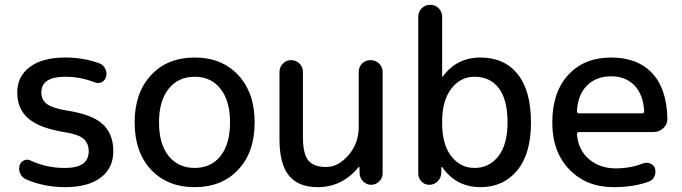

<svg xmlns="http://www.w3.org/2000/svg" viewBox="-20 -770 2843 800"><path d="M247.1 -219.7Q144.5 -236.3 98.1 -276.4Q51.8 -316.4 51.8 -384.8Q51.8 -451.2 104 -490.7Q156.2 -530.3 252 -530.3Q329.1 -530.3 394.5 -505.9Q410.2 -500 418.5 -483.4Q426.8 -466.8 421.9 -450.2Q418 -434.6 403.8 -427.7Q389.6 -420.9 375 -426.8Q315.4 -450.2 252 -450.2Q152.3 -450.2 152.3 -384.8Q152.3 -353.5 175.8 -336.4Q199.2 -319.3 256.8 -309.6Q362.3 -293.9 407.2 -253.4Q452.1 -212.9 452.1 -139.6Q452.1 -69.3 399.4 -29.8Q346.7 9.8 252 9.8Q164.1 9.8 88.9 -22.5Q73.2 -29.3 64.9 -45.4Q56.6 -61.5 61.5 -80.1Q65.4 -94.7 79.6 -101.6Q93.8 -108.4 108.4 -100.6Q176.8 -69.3 252 -70.3Q349.6 -70.3 349.6 -139.6Q349.6 -173.8 327.1 -192.4Q304.7 -210.9 247.1 -219.7Z M898.9 -399.9Q859.4 -450.2 791 -450.2Q722.7 -450.2 682.6 -399.9Q642.6 -349.6 642.6 -259.8Q642.6 -169.9 682.6 -120.1Q722.7 -70.3 791 -70.3Q859.4 -70.3 898.9 -120.1Q938.5 -169.9 938.5 -259.8Q938.5 -349.6 898.9 -399.9ZM972.7 -63Q904.3 9.8 791 9.8Q677.7 9.8 609.4 -63Q541 -135.7 541 -259.8Q541 -383.8 609.4 -457Q677.7 -530.3 791 -530.3Q904.3 -530.3 972.7 -457Q1041 -383.8 1041 -259.8Q1041 -135.7 972.7 -63Z M1303.7 9.8Q1223.6 9.8 1184.1 -38.1Q1144.5 -85.9 1144.5 -190.4V-470.7Q1144.5 -490.2 1158.7 -504.9Q1172.9 -519.5 1192.9 -519.5Q1212.9 -519.5 1227.5 -505.4Q1242.2 -491.2 1242.2 -470.7V-200.2Q1242.2 -128.9 1264.6 -101.6Q1287.1 -74.2 1338.9 -74.2Q1389.6 -74.2 1432.1 -123.5Q1474.6 -172.9 1474.6 -240.2V-469.7Q1474.6 -491.2 1488.8 -505.4Q1502.9 -519.5 1523.9 -519.5Q1544.9 -519.5 1559.6 -505.4Q1574.2 -491.2 1574.2 -469.7V-46.9Q1574.2 -28.3 1560.1 -14.2Q1545.9 0 1526.4 0Q1507.8 0 1493.7 -13.7Q1479.5 -27.3 1478.5 -46.9L1477.5 -74.2Q1477.5 -75.2 1476.6 -75.2Q1475.6 -75.2 1474.6 -74.2Q1406.2 9.8 1303.7 9.8Z M1822.3 -264.6V-254.9Q1822.3 -168 1860.4 -119.1Q1898.4 -70.3 1957 -70.3Q2018.6 -70.3 2056.6 -119.1Q2094.7 -168 2094.7 -259.8Q2094.7 -354.5 2058.6 -402.3Q2022.5 -450.2 1957 -450.2Q1898.4 -450.2 1860.4 -400.4Q1822.3 -350.6 1822.3 -264.6ZM1722.7 -46.9V-700.2Q1722.7 -721.7 1737.3 -735.8Q1752 -750 1772.9 -750Q1793.9 -750 1808.1 -735.4Q1822.3 -720.7 1822.3 -700.2V-451.2Q1822.3 -450.2 1823.2 -450.2Q1825.2 -450.2 1825.2 -451.2Q1882.8 -530.3 1981.9 -530.3Q2081.1 -530.3 2136.7 -461.4Q2192.4 -392.6 2192.4 -259.8Q2192.4 -128.9 2134.8 -59.6Q2077.1 9.8 1982.4 9.8Q1879.9 9.8 1822.3 -74.2Q1822.3 -75.2 1820.3 -75.2Q1819.3 -75.2 1819.3 -74.2L1818.4 -46.9Q1817.4 -28.3 1803.2 -14.2Q1789.1 0 1769 0Q1749 0 1735.8 -14.2Q1722.7 -28.3 1722.7 -46.9Z M2526.4 -452.1Q2464.8 -452.1 2426.3 -414.1Q2387.7 -376 2383.8 -306.6Q2383.8 -297.9 2392.6 -297.9H2655.3Q2664.1 -297.9 2664.1 -306.6Q2660.2 -376 2623.5 -414.1Q2586.9 -452.1 2526.4 -452.1ZM2536.1 9.8Q2423.8 9.8 2352.5 -63.5Q2281.2 -136.7 2281.2 -259.8Q2281.2 -385.7 2347.7 -458Q2414.1 -530.3 2526.4 -530.3Q2635.7 -530.3 2696.8 -465.8Q2757.8 -401.4 2760.7 -277.3Q2761.7 -252.9 2744.1 -236.3Q2726.6 -219.7 2702.1 -219.7H2392.6Q2384.8 -219.7 2383.8 -210.9Q2389.6 -144.5 2434.6 -106.4Q2479.5 -68.4 2545.9 -68.4Q2605.5 -68.4 2659.2 -88.9Q2673.8 -94.7 2689 -88.9Q2704.1 -83 2709 -68.4Q2713.9 -51.8 2707 -35.6Q2700.2 -19.5 2684.6 -13.7Q2621.1 9.8 2536.1 9.8Z"/></svg>

Font: Rounded Mgen+ 2p medium
Style: Regular
Weight: 500
Designer: [Source Han Sans]
Ryoko NISHIZUKA  (kana & ideographs); Paul D. Hunt (Latin, Greek & Cyrillic); Wenlong ZHANG  (bopomofo
Version: Version 1.059.20150602